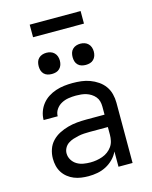

<svg xmlns="http://www.w3.org/2000/svg" viewBox="-133 -998 867 1093"><g transform="rotate(-15 300.0 -452.0)"><path d="M251 8Q230 8 208.5 5Q187 2 167 -6Q147 -14 130 -27.5Q113 -41 101.5 -59Q90 -77 85 -98Q80 -119 80 -141Q80 -169 89 -195.5Q98 -222 117 -242Q136 -262 160.5 -274.5Q185 -287 212 -294.5Q239 -302 266.5 -304.5Q294 -307 321 -307H429V-355Q429 -371 425 -386Q421 -401 411 -413Q401 -425 387.5 -433.5Q374 -442 359.5 -446.5Q345 -451 329.5 -452.5Q314 -454 299 -454Q277 -454 255 -450.5Q233 -447 213.5 -436.5Q194 -426 181.5 -407.5Q169 -389 169 -367Q169 -367 169 -367Q169 -367 169 -367H86Q86 -367 86 -367Q86 -367 86 -367Q86 -392 94.5 -416Q103 -440 118.5 -459.5Q134 -479 155 -492.5Q176 -506 200 -514Q224 -522 249 -525Q274 -528 299 -528Q325 -528 350.5 -525Q376 -522 400.5 -513Q425 -504 447 -489Q469 -474 484 -453Q499 -432 505.5 -406.5Q512 -381 512 -355V0H429V-90Q418 -66 398.5 -46.5Q379 -27 355 -14.5Q331 -2 304.5 3Q278 8 251 8ZM282 -65Q300 -65 318 -68Q336 -71 353 -77Q370 -83 385 -94Q400 -105 410.5 -120Q421 -135 425 -153Q429 -171 429 -189V-234H321Q305 -234 288 -233Q271 -232 255 -228.5Q239 -225 223 -220Q207 -215 193 -205.5Q179 -196 171 -181Q163 -166 163 -150Q163 -129 174 -111Q185 -93 202.5 -82.5Q220 -72 240.5 -68.5Q261 -65 282 -65ZM400 -608Q387 -608 375 -611.5Q363 -615 354 -624Q345 -633 341.5 -645Q338 -657 338 -670Q338 -683 341.5 -695Q345 -707 354 -716Q363 -725 375 -729Q387 -733 400 -733Q413 -733 425 -729Q437 -725 446 -716Q455 -707 459 -695Q463 -683 463 -670Q463 -657 459 -645Q455 -633 446 -624Q437 -615 425 -611.5Q413 -608 400 -608ZM200 -608Q187 -608 175 -611.5Q163 -615 154 -624Q145 -633 141.5 -645Q138 -657 138 -670Q138 -683 141.5 -695Q145 -707 154 -716Q163 -725 175 -729Q187 -733 200 -733Q213 -733 225 -729Q237 -725 246 -716Q255 -707 259 -695Q263 -683 263 -670Q263 -657 259 -645Q255 -633 246 -624Q237 -615 225 -611.5Q213 -608 200 -608ZM150 -838V-912H450V-838Z"/></g></svg>

Font: Zed Sans Extended
Style: Regular
Weight: 400
Width: 7
Designer: Belleve Invis
Foundry: Belleve Invis
Version: Version 1.0.0; ttfautohint (v1.8.4)